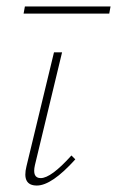

<svg xmlns="http://www.w3.org/2000/svg" viewBox="-20 -570 362 594"><path d="M53 -528 57 -550H322L318 -528ZM94 4Q47 4 62 -56L147 -408H172L88 -59Q79 -19 106 -19Q138 -19 201 -89L213 -77Q140 4 94 4Z"/></svg>

Font: EauTestText Extralight
Style: Italic
Weight: 250
Italic angle: -12°
Designer: Christian Thalmann (Catharsis Fonts)
Version: Version 0.001;PS 000.001;hotconv 1.0.88;makeotf.lib2.5.64775